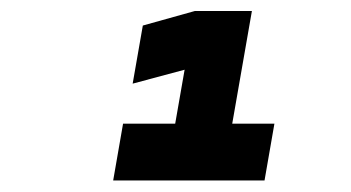

<svg xmlns="http://www.w3.org/2000/svg" viewBox="-20 -713 626 342"><path d="M274.4 -391.6 327.1 -693.4H428.7L376 -391.6ZM181.6 -391.6 199.2 -492.7H296.4L278.8 -391.6ZM371.1 -391.6 388.7 -492.7H468.8L451.2 -391.6ZM216.3 -564 234.4 -667.5 327.1 -693.4 309.1 -588.9Z"/></svg>

Font: Cascadia Mono NF
Style: Italic
Weight: 400
Italic angle: -10°
Monospace: yes
Designer: Aaron Bell
Foundry: Saja Typeworks
Version: Version 2404.023